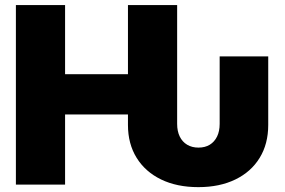

<svg xmlns="http://www.w3.org/2000/svg" viewBox="-20 -748 1154 778"><path d="M783.7 10.3Q696.8 10.3 632.8 -20.8Q568.8 -51.8 533.7 -108.4Q498.5 -165 498.5 -241.7V-284.2H243.7V0H44.4V-727.5H243.7V-447.3H498.5V-727.5H697.8V-246.1Q697.8 -216.3 708.3 -194.8Q718.8 -173.3 738.3 -161.6Q757.8 -149.9 784.2 -149.9Q811 -149.9 830.1 -161.6Q849.1 -173.3 859.6 -194.8Q870.1 -216.3 870.1 -246.1V-519.5H1066.9V-241.7Q1066.9 -165 1032.2 -108.4Q997.6 -51.8 933.8 -20.8Q870.1 10.3 783.7 10.3Z"/></svg>

Font: Inter 20pt Black
Style: Regular
Weight: 900
Version: Version 4.001;git-66647c0bb